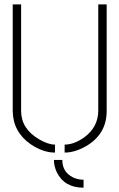

<svg xmlns="http://www.w3.org/2000/svg" viewBox="-20 -704 555 892"><path d="M368.2 168Q279.3 168 244.1 96.7Q230.5 68.4 230.5 39.1H269.5Q269.5 95.7 319.3 120.1Q341.8 130.9 368.2 130.9ZM39.1 -188.5V-683.6H78.1V-188.5Q78.1 -105.5 162.1 -56.6Q204.1 -32.2 235.4 -32.2V4.9Q179.7 4.9 122.1 -34.2Q40 -91.8 39.1 -188.5ZM280.3 4.9V-32.2Q324.2 -32.2 372.1 -66.4Q435.5 -113.3 436.5 -188.5V-683.6H475.6V-188.5Q475.6 -79.1 377 -23.4Q326.2 4.9 280.3 4.9Z"/></svg>

Font: Post No Bills Colombo Light
Style: Regular
Weight: 300
Designer: Kosala Senevirathne, Siva Puranthara, Lasantha Premarathna, Tharique Azeez
Foundry: Mooniak
Version: Version 1.220 ; ttfautohint (v1.6)